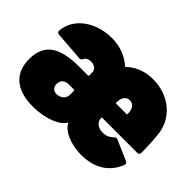

<svg xmlns="http://www.w3.org/2000/svg" viewBox="-104 -752 985 985"><g transform="rotate(45 388.5 -260.0)"><path d="M197 8C294 8 365 -26 384 -62C385 -64 386 -62 388 -58C405 -25 466 8 549 8C645 8 711 -35 742 -112C746 -121 742 -128 734 -132L624 -180C616 -184 610 -181 604 -175C592 -162 573 -151 546 -151C518 -151 497 -162 489 -185C488 -188 488 -190 488 -193C487 -195 487 -196 487 -197C486 -201 488 -203 492 -203H745C754 -203 760 -208 760 -218C759 -281 756 -327 751 -361C733 -463 643 -528 535 -528C470 -528 421 -502 393 -474C390 -471 388 -471 385 -474C351 -505 300 -528 236 -528C124 -528 26 -463 18 -364C17 -354 23 -349 32 -348L192 -336C201 -335 205 -340 209 -348C215 -360 229 -367 247 -367C273 -367 290 -352 290 -329V-311C290 -307 288 -305 284 -305H221C89 -305 12 -266 12 -152C12 -27 105 8 197 8ZM486 -311 488 -331C493 -353 507 -367 528 -367C548 -367 562 -353 567 -331L569 -311C569 -307 568 -305 564 -305H491C487 -305 486 -307 486 -311ZM239 -123C215 -123 202 -139 202 -161C202 -187 219 -203 249 -203H284C288 -203 290 -201 290 -197V-168C290 -141 264 -123 239 -123Z"/></g></svg>

Font: Barlow Semi Condensed Black
Style: Regular
Weight: 900
Width: 4
Designer: Jeremy Tribby
Foundry: Tribby Type
Version: Version 1.408;PS 001.408;hotconv 1.0.88;makeotf.lib2.5.64775